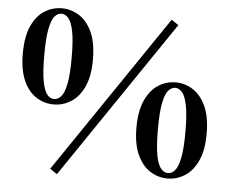

<svg xmlns="http://www.w3.org/2000/svg" viewBox="-54 -821 1097 919"><g transform="rotate(5 494.0 -361.5)"><path d="M207 -295.9Q162.1 -295.9 123.8 -320.1Q85.4 -344.2 62.3 -395Q39.1 -445.8 39.1 -525.9Q39.1 -606.9 62.3 -658.2Q85.4 -709.5 123.8 -733.6Q162.1 -757.8 207 -757.8Q251.5 -757.8 290 -733.6Q328.6 -709.5 352.3 -658.2Q376 -606.9 376 -525.9Q376 -445.8 352.3 -395Q328.6 -344.2 290 -320.1Q251.5 -295.9 207 -295.9ZM207 -321.8Q225.6 -321.8 240.7 -338.9Q255.9 -356 264.9 -400.1Q273.9 -444.3 273.9 -525.9Q273.9 -607.9 264.9 -652.6Q255.9 -697.3 240.7 -714.6Q225.6 -731.9 207 -731.9Q189 -731.9 174.3 -714.8Q159.7 -697.8 150.9 -653.1Q142.1 -608.4 142.1 -525.9Q142.1 -443.4 150.9 -399.4Q159.7 -355.5 174.3 -338.6Q189 -321.8 207 -321.8ZM780.8 9.8Q735.8 9.8 697.5 -14.4Q659.2 -38.6 635.5 -89.4Q611.8 -140.1 611.8 -220.2Q611.8 -300.8 635.5 -352.1Q659.2 -403.3 697.5 -427.7Q735.8 -452.1 780.8 -452.1Q825.2 -452.1 863.5 -427.7Q901.9 -403.3 925.5 -352.1Q949.2 -300.8 949.2 -220.2Q949.2 -140.1 925.5 -89.4Q901.9 -38.6 863.5 -14.4Q825.2 9.8 780.8 9.8ZM780.8 -16.1Q798.8 -16.1 814 -33.2Q829.1 -50.3 838.1 -94.5Q847.2 -138.7 847.2 -220.2Q847.2 -301.8 838.1 -346.4Q829.1 -391.1 814 -408.4Q798.8 -425.8 780.8 -425.8Q762.7 -425.8 747.6 -408.7Q732.4 -391.6 723.6 -347.2Q714.8 -302.7 714.8 -220.2Q714.8 -138.7 723.6 -94.5Q732.4 -50.3 747.6 -33.2Q762.7 -16.1 780.8 -16.1ZM252 35.2 217.8 12.2 734.9 -749 769 -726.1Z"/></g></svg>

Font: Source Han Serif TW Heavy
Style: Regular
Weight: 900
Designer: Ryoko NISHIZUKA Ë•øÂ°öÊ∂ºÂ≠ê (kana & ideographs); Frank Grie√ühammer (Latin, Greek & Cyrillic); Wenlong ZHANG Âº†ÊñáÈæô 
Foundry: Adobe
Version: Version 2.003;hotconv 1.1.1;makeotfexe 2.6.0